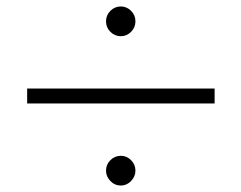

<svg xmlns="http://www.w3.org/2000/svg" viewBox="-20 -587 747 594"><path d="M64 -267V-313H644V-267ZM354 -13Q335 -13 321.5 -27Q308 -41 308 -59Q308 -78 321.5 -91.5Q335 -105 354 -105Q372 -105 385.5 -91.5Q399 -78 399 -59Q399 -41 385.5 -27Q372 -13 354 -13ZM354 -475Q335 -475 321.5 -488.5Q308 -502 308 -521Q308 -540 321.5 -553.5Q335 -567 354 -567Q372 -567 385.5 -553.5Q399 -540 399 -521Q399 -502 385.5 -488.5Q372 -475 354 -475Z"/></svg>

Font: M PLUS 2 Light
Style: Regular
Weight: 300
Designer: Coji Morishita
Foundry: UNDERFOREST DESIGN
Version: Version 1.001